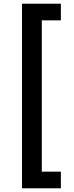

<svg xmlns="http://www.w3.org/2000/svg" viewBox="-20 -852 399 1038"><path d="M99 -832H309V-742H206V76H309V166H99Z"/></svg>

Font: Noto Sans Devanagari SemiCondensed SemiBold
Style: Regular
Weight: 600
Width: 4
Designer: Jelle Bosma - Monotype Design Team
Foundry: Monotype Imaging Inc.
Version: Version 2.004; ttfautohint (v1.8.4.7-5d5b)